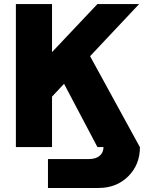

<svg xmlns="http://www.w3.org/2000/svg" viewBox="-20 -723 708 944"><path d="M215.8 201.2V59.1H416Q450.7 59.1 469.7 43.2Q488.8 27.3 488.8 0H459L294.9 -311L235.8 -248V0H58.1V-703.1H235.8V-466.8L459 -703.1H664.1L422.9 -446.8L667 -1H668V0Q668 86.9 610.4 144Q552.7 201.2 464.8 201.2Z"/></svg>

Font: LT Superior Black
Style: Regular
Weight: 900
Designer: Daniel Lyons
Foundry: LyonsType
Version: Version 2.005